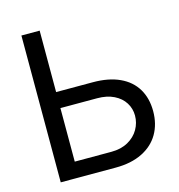

<svg xmlns="http://www.w3.org/2000/svg" viewBox="-105 -800 832 893"><g transform="rotate(-15 310.5 -353.5)"><path d="M579.1 -209Q579.1 -147 551.8 -99.9Q524.4 -52.7 471.2 -26.4Q418 0 342.8 0H78.1V-707H166V-411.1H342.8Q418.5 -411.1 471.4 -386.7Q524.4 -362.3 551.8 -316.7Q579.1 -271 579.1 -209ZM342.8 -76.2Q389.2 -76.2 423.1 -95.2Q457 -114.3 474.6 -145Q492.2 -175.8 492.2 -210.9Q492.2 -244.6 474.6 -272.7Q457 -300.8 423.3 -317.4Q389.6 -334 342.8 -334H166V-76.2Z"/></g></svg>

Font: Pretendard Std
Style: Regular
Weight: 400
Designer: Base glyphs from Inter by Rasmus Andersson; Hangeul glyphs from Noto Sans CJK(Source Han Sans) by Jang Soo-young and Kan
Foundry: Kil Hyung-jin
Version: Version 1.309